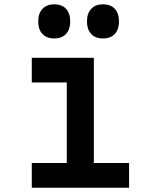

<svg xmlns="http://www.w3.org/2000/svg" viewBox="-20 -874 690 894"><path d="M128 -605H417V-115H581V0H128V-115H291V-490H128ZM232 -695Q197 -695 177.5 -716Q158 -737 158 -774Q158 -812 178 -833Q198 -854 232 -854Q268 -854 287.5 -833Q307 -812 307 -774Q307 -737 287.5 -716Q268 -695 232 -695ZM459 -695Q424 -695 404.5 -716Q385 -737 385 -774Q385 -812 405 -833Q425 -854 459 -854Q495 -854 514.5 -833Q534 -812 534 -774Q534 -737 514.5 -716Q495 -695 459 -695Z"/></svg>

Font: Martian Mono SemiCondensed Medium
Style: Regular
Weight: 500
Width: 4
Designer: Roman Shamin
Foundry: Evil Martians
Version: Version 1.000